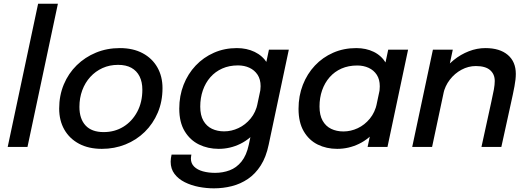

<svg xmlns="http://www.w3.org/2000/svg" viewBox="-20 -802 2879 1048"><path d="M296 -781.5 130 0H22L188 -781.5Z M536 10.5Q464 10.5 411.8 -17.2Q359.5 -45 331.2 -94.5Q303 -144 303 -209.5Q303 -280.5 328.2 -341Q353.5 -401.5 398.8 -445.8Q444 -490 504 -514.8Q564 -539.5 634 -539.5Q706.5 -539.5 758.8 -511.5Q811 -483.5 839 -434.2Q867 -385 867 -321Q867 -248 841.2 -187.2Q815.5 -126.5 770 -82Q724.5 -37.5 664.5 -13.5Q604.5 10.5 536 10.5ZM546 -81Q606 -81 653.5 -110.2Q701 -139.5 729 -191.8Q757 -244 757 -312.5Q757 -354.5 741.8 -385Q726.5 -415.5 697.2 -431.8Q668 -448 624.5 -448Q578 -448 539.5 -430.5Q501 -413 472.8 -382Q444.5 -351 429 -309.2Q413.5 -267.5 413.5 -218.5Q413.5 -153.5 447 -117.2Q480.5 -81 546 -81Z M1147.5 226Q1106.5 226 1065 218Q1023.5 210 988.5 192.5Q953.5 175 932.5 147.2Q911.5 119.5 911.5 80.5Q911.5 70 913 61Q914.5 52 916.5 42H1024.5Q1023.5 48.5 1022.8 53.5Q1022 58.5 1022 63.5Q1022 90 1039.8 107.5Q1057.5 125 1087.5 133.2Q1117.5 141.5 1154 141.5Q1196.5 141.5 1233.8 127.5Q1271 113.5 1298.2 79.8Q1325.5 46 1338 -12L1448 -531H1556.5L1446.5 -12Q1432.5 55.5 1403.2 101.2Q1374 147 1333.5 174.5Q1293 202 1245.5 214Q1198 226 1147.5 226ZM1173.5 10.5Q1115 10.5 1066.2 -13.2Q1017.5 -37 988 -85.8Q958.5 -134.5 958.5 -209Q958.5 -279 982 -339Q1005.5 -399 1048 -444Q1090.5 -489 1147.8 -514.2Q1205 -539.5 1273 -539.5Q1326.5 -539.5 1369.8 -518.8Q1413 -498 1438.2 -458Q1463.5 -418 1463.5 -359Q1463.5 -344.5 1461 -324.2Q1458.5 -304 1455 -289.5L1397 -289Q1399.5 -297 1401 -310Q1402.5 -323 1402.5 -331.5Q1402.5 -369 1385.8 -394.2Q1369 -419.5 1341.2 -432.2Q1313.5 -445 1279 -445Q1231 -445 1193 -428Q1155 -411 1128.2 -380.5Q1101.5 -350 1087.2 -308.8Q1073 -267.5 1073 -220Q1073 -173 1090.2 -143Q1107.5 -113 1137 -99Q1166.5 -85 1203.5 -85Q1243.5 -85 1281.5 -102.8Q1319.5 -120.5 1348 -155Q1376.5 -189.5 1386.5 -238.5L1447 -234Q1430 -153.5 1389 -99Q1348 -44.5 1292 -17Q1236 10.5 1173.5 10.5Z M1820.5 10.5Q1762 10.5 1714.2 -13Q1666.5 -36.5 1638 -85.2Q1609.5 -134 1609.5 -208Q1609.5 -278.5 1633 -338.8Q1656.5 -399 1698.8 -444Q1741 -489 1798.5 -514.2Q1856 -539.5 1924.5 -539.5Q1978 -539.5 2020 -519Q2062 -498.5 2086.5 -458Q2111 -417.5 2111 -359Q2111 -344.5 2108.8 -324Q2106.5 -303.5 2102.5 -289L2048 -288.5Q2050.5 -296.5 2051.8 -309.5Q2053 -322.5 2053 -331Q2053 -368.5 2036.5 -393.8Q2020 -419 1992 -431.8Q1964 -444.5 1930 -444.5Q1882 -444.5 1844 -427.8Q1806 -411 1779.2 -380.5Q1752.5 -350 1738.2 -309.2Q1724 -268.5 1724 -220.5Q1724 -173.5 1741 -143.2Q1758 -113 1787.5 -98.8Q1817 -84.5 1854.5 -84.5Q1894.5 -84.5 1932.5 -102.2Q1970.5 -120 1998.8 -154.5Q2027 -189 2037.5 -238L2097 -233.5Q2080 -153 2038 -98.5Q1996 -44 1939.5 -16.8Q1883 10.5 1820.5 10.5ZM2095 0H1986.5L2099 -531H2207.5Z M2608 0 2661.5 -245Q2671 -287.5 2675.8 -313.8Q2680.5 -340 2680.5 -360Q2680.5 -397 2655.2 -419.2Q2630 -441.5 2577 -441.5Q2536.5 -441.5 2499.2 -421.5Q2462 -401.5 2435.5 -367.2Q2409 -333 2399.5 -289.5L2354.5 -312.5Q2365 -361 2391.8 -402.2Q2418.5 -443.5 2456.5 -474.2Q2494.5 -505 2539 -522.2Q2583.5 -539.5 2629.5 -539.5Q2708 -539.5 2751.8 -502.2Q2795.5 -465 2795.5 -398.5Q2795.5 -370 2788.2 -331.2Q2781 -292.5 2768 -234.5L2716.5 0ZM2230 0 2343 -531H2451.5L2338.5 0Z"/></svg>

Font: Epilogue Medium
Style: Italic
Weight: 500
Italic angle: -12°
Designer: Tyler Finck
Foundry: Etcetera Type Co
Version: Version 2.112